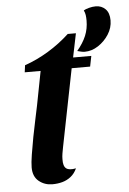

<svg xmlns="http://www.w3.org/2000/svg" viewBox="-53 -759 552 819"><g transform="rotate(-5 223.0 -349.0)"><path d="M138 21Q105 21 80.5 1Q56 -19 56 -58Q56 -78 61.5 -112.5Q67 -147 74.5 -187Q82 -227 90 -263Q98 -299 102 -320L130 -465H62L66 -495Q118 -513 167.5 -543Q217 -573 259 -612H294L273 -510H351L342 -465H263L197 -133Q194 -118 192 -105.5Q190 -93 190 -82Q189 -52 202 -42Q215 -32 244 -38Q234 -16 217.5 -3Q201 10 181 15.5Q161 21 138 21ZM325 -530Q317 -530 309 -532Q301 -534 293 -536Q319 -567 331.5 -597Q344 -627 344 -662Q344 -675 342.5 -685.5Q341 -696 336 -706Q344 -711 359 -715Q374 -719 388 -719Q413 -719 429.5 -702.5Q446 -686 446 -654Q446 -622 428 -594Q410 -566 382.5 -548Q355 -530 325 -530Z"/></g></svg>

Font: Sansita Swashed Light Medium
Style: Regular
Weight: 500
Version: Version 1.003